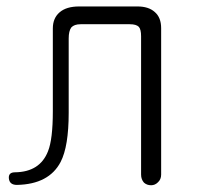

<svg xmlns="http://www.w3.org/2000/svg" viewBox="-20 -542 602 580"><path d="M218.8 -522.5Q180.7 -522.5 160.2 -504.9Q139.6 -487.3 139.6 -456.1V-206.1Q139.6 -121.1 125 -85Q100.6 -22.5 25.4 -21.5Q4.9 -21.5 6.8 -2.9Q8.8 16.6 31.2 16.6Q127.9 14.6 163.1 -52.7Q187.5 -99.6 187.5 -201.2V-425.8Q187.5 -448.2 195.3 -459Q204.1 -468.8 223.6 -468.8H372.1Q391.6 -468.8 399.4 -460.9Q406.2 -453.1 406.2 -432.6V-14.6Q406.2 0 415 9.8Q423.8 17.6 436.5 17.6Q448.2 17.6 457 8.8Q466.8 0 466.8 -14.6V-457Q466.8 -489.3 447.3 -505.9Q428.7 -522.5 395.5 -522.5Z"/></svg>

Font: Gulim
Style: Regular
Weight: 400
Version: Version 2.21